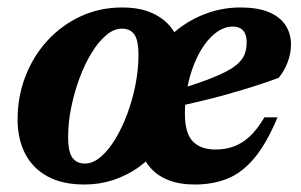

<svg xmlns="http://www.w3.org/2000/svg" viewBox="-20 -480 804 513"><path d="M306.5 -460Q352 -460 384 -446.2Q416 -432.5 435.8 -408.2Q455.5 -384 463.5 -352.5L409.5 -353Q432.5 -386 466.2 -410Q500 -434 540 -447Q580 -460 621.5 -460Q670.5 -460 700.2 -446.8Q730 -433.5 743.8 -411.2Q757.5 -389 757.5 -361Q757.5 -337.5 748.5 -313.8Q739.5 -290 724.5 -272Q692.5 -260 657.5 -249Q622.5 -238 586 -227.8Q549.5 -217.5 512.5 -208.8Q475.5 -200 439.5 -192.5L441 -236.5Q492 -251.5 527.2 -264.5Q562.5 -277.5 584.8 -289.2Q607 -301 618.8 -313Q630.5 -325 634.8 -338.2Q639 -351.5 639 -367Q639 -380.5 635 -389.8Q631 -399 622.8 -404Q614.5 -409 602 -409Q581 -409 562 -396.2Q543 -383.5 526.8 -361Q510.5 -338.5 498.8 -309Q487 -279.5 480.5 -245.8Q474 -212 474 -177Q474 -124 495.2 -102.2Q516.5 -80.5 555.5 -80.5Q582 -80.5 604.2 -88.5Q626.5 -96.5 646.8 -115Q667 -133.5 686.5 -166.5H721.5Q692.5 -97 659.8 -57.8Q627 -18.5 588 -2.8Q549 13 500 13Q460 13 430 1.2Q400 -10.5 380.8 -33Q361.5 -55.5 352.5 -86.5L403 -85.5Q381.5 -55.5 350.8 -33.5Q320 -11.5 283.2 0.8Q246.5 13 205.5 13Q146.5 13 106.8 -8.8Q67 -30.5 47 -69.8Q27 -109 27 -161Q27 -222 48 -276.2Q69 -330.5 107 -371.8Q145 -413 195.8 -436.5Q246.5 -460 306.5 -460ZM207 -43Q228 -43 248.8 -60.5Q269.5 -78 287.8 -108Q306 -138 320 -175.5Q334 -213 342 -253.8Q350 -294.5 350 -333.5Q350 -372 339 -387.8Q328 -403.5 305.5 -403.5Q284.5 -403.5 263.8 -386Q243 -368.5 224.8 -338.8Q206.5 -309 192.5 -271.2Q178.5 -233.5 170.2 -192.8Q162 -152 162 -113.5Q162 -75 173.2 -59Q184.5 -43 207 -43Z"/></svg>

Font: Newsreader 16pt 16pt
Style: Bold Italic
Weight: 700
Italic angle: -17°
Version: Version 1.003